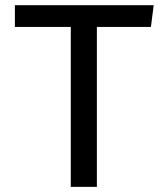

<svg xmlns="http://www.w3.org/2000/svg" viewBox="-20 -727 655 747"><path d="M356.9 -622.1V0H255.4V-622.1H37.9V-706.7H577.9L567.2 -622.1Z"/></svg>

Font: Fira Code Retina
Style: Regular
Weight: 450
Monospace: yes
Designer: Carrois Corporate, Edenspiekermann AG, Nikita Prokopov
Foundry: Carrois Corporate, Edenspiekermann AG, Nikita Prokopov
Version: Version 6.002